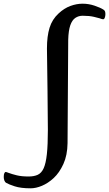

<svg xmlns="http://www.w3.org/2000/svg" viewBox="-136 -776 591 1040"><path d="M29.6 244Q-23.5 244 -56.7 233.1Q-89.9 222.1 -101.3 215.1Q-109.1 210.9 -112.4 201.7Q-115.7 192.5 -115.7 182.7Q-115.7 167.8 -112.2 161.6Q-108.8 155.4 -105.3 155.4Q-103.3 155.4 -98.9 156.9Q-94.6 158.4 -90.3 160.1Q-70.5 167.4 -44.8 173.7Q-19 180 19.1 180Q48.4 180 68.6 170.7Q88.7 161.3 100.6 135.2Q112.4 109.1 117.9 58.7Q123.3 8.3 123.3 -72.7Q122.3 -182.2 121.3 -292Q120.3 -401.8 118.3 -513.3Q118.3 -580.1 132.5 -625.7Q146.6 -671.4 181.5 -703.3Q211.8 -731.4 245.2 -743.7Q278.7 -756 311.5 -756Q344.5 -756 376.4 -745.2Q408.4 -734.3 424.9 -723.5Q431.1 -719.6 433 -713.6Q434.9 -707.7 434.9 -699Q434.9 -689.1 431.6 -680.3Q428.4 -671.5 422.4 -671.5Q419.1 -671.5 412.8 -673.7Q406.5 -676 403.3 -677Q398.4 -678.7 373.1 -684.7Q347.8 -690.7 311.9 -690.7Q289.7 -690.7 272.2 -679.1Q254.7 -667.5 244.8 -639.1Q234.9 -610.7 233.5 -560.2Q232.2 -420.1 231.7 -280.5Q231.2 -140.8 229.9 -0.7Q229 64.9 207.4 112.3Q185.8 159.7 154.7 188.5Q124.2 216.6 91.4 230.3Q58.7 244 29.6 244Z"/></svg>

Font: Briem Hand Thin
Style: Regular
Weight: 100
Designer: Gunnlaugur SE Briem, Eben Sorkin
Foundry: Sorkin Type Co.
Version: Version 1.003